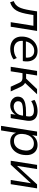

<svg xmlns="http://www.w3.org/2000/svg" viewBox="1404 -1946 719 3572"><g transform="rotate(90 1763.0 -159.5)"><path d="M19 11 -3 -56Q35 -70 62.5 -93Q90 -116 109 -151.5Q128 -187 142 -239Q156 -291 168 -364L188 -490H552L474 0H389L456 -422H256L246 -360Q232 -273 214.5 -210Q197 -147 171 -103.5Q145 -60 108 -32.5Q71 -5 19 11Z M888 9Q812 9 758.5 -19Q705 -47 679 -99.5Q653 -152 657 -224Q661 -301 694.5 -363Q728 -425 787 -462Q846 -499 925 -499Q1001 -499 1046.5 -465Q1092 -431 1109 -373.5Q1126 -316 1116 -247L1113 -225H720L729 -282H1067L1047 -266Q1054 -316 1043 -354Q1032 -392 1002.5 -414.5Q973 -437 923 -437Q871 -437 833.5 -413Q796 -389 774 -351.5Q752 -314 744 -269L740 -247Q731 -189 746 -147Q761 -105 799 -82Q837 -59 892 -59Q937 -59 978.5 -71.5Q1020 -84 1056 -113L1082 -55Q1045 -23 992 -7Q939 9 888 9Z M1219 0 1296 -490H1381L1349 -286H1439L1634 -490H1730L1505 -252L1480 -275Q1507 -273 1527.5 -261.5Q1548 -250 1565.5 -227.5Q1583 -205 1600 -169L1677 0H1590L1522 -148Q1510 -175 1496.5 -190.5Q1483 -206 1464 -212.5Q1445 -219 1418 -219H1338L1303 0Z M1937 9Q1890 9 1852.5 -10.5Q1815 -30 1793.5 -64Q1772 -98 1775 -142Q1778 -194 1810 -225Q1842 -256 1906 -270.5Q1970 -285 2067 -285H2149L2140 -229H2074Q1998 -229 1951.5 -222Q1905 -215 1883.5 -196Q1862 -177 1860 -143Q1858 -101 1887.5 -78Q1917 -55 1959 -55Q1998 -55 2032.5 -72.5Q2067 -90 2091.5 -122Q2116 -154 2123 -196L2141 -313Q2151 -373 2124 -402.5Q2097 -432 2032 -432Q1987 -432 1944 -420Q1901 -408 1857 -381L1835 -442Q1862 -460 1896.5 -472.5Q1931 -485 1968.5 -492Q2006 -499 2043 -499Q2112 -499 2154.5 -475Q2197 -451 2214 -405.5Q2231 -360 2221 -295L2174 0H2097L2113 -109H2118Q2103 -71 2075 -44.5Q2047 -18 2011.5 -4.5Q1976 9 1937 9Z M2318 180 2424 -490H2505L2489 -386H2484Q2503 -423 2531.5 -448.5Q2560 -474 2595.5 -486.5Q2631 -499 2673 -499Q2735 -499 2778.5 -471Q2822 -443 2844 -391.5Q2866 -340 2861 -270Q2858 -192 2826.5 -129Q2795 -66 2740 -28.5Q2685 9 2609 9Q2549 9 2505 -20Q2461 -49 2445 -106H2448L2403 180ZM2599 -60Q2653 -60 2691.5 -88Q2730 -116 2752 -164.5Q2774 -213 2777 -273Q2781 -348 2746.5 -389.5Q2712 -431 2646 -431Q2593 -431 2554 -403Q2515 -375 2493 -327Q2471 -279 2468 -218Q2464 -143 2498.5 -101.5Q2533 -60 2599 -60Z M2967 0 3044 -490H3122L3059 -94H3042L3407 -490H3481L3403 0H3325L3389 -398H3406L3040 0Z"/></g></svg>

Font: Nunito Sans 10pt
Style: Italic
Weight: 400
Italic angle: -9°
Designer: Vernon Adams
Foundry: Vernon Adams
Version: Version 3.101;gftools[0.9.27]